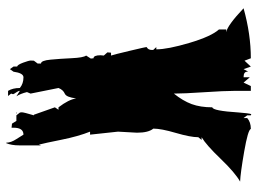

<svg xmlns="http://www.w3.org/2000/svg" viewBox="-126 -654 833 621"><g transform="rotate(90 290.5 -343.5)"><path d="M379.9 34.2 371.1 20H353L344.2 8.8Q343.3 7.3 343.3 1.7Q343.3 -3.9 353 -36.6H351.1L327.1 -104.5L335 -116.2H327.1Q301.8 -149.4 298.3 -173.3Q294.4 -141.6 283.2 -136.7Q270.5 -131.3 264.6 -116.2L282.7 -25.9L277.8 -14.2Q283.2 7.3 291.5 20L273.9 8.8Q273.9 13.7 278.8 20.5Q283.7 27.3 284.7 30.8L282.7 37.1L290.5 46.9H273.9Q264.6 31.7 264.6 8.8Q250.5 -2.9 230 -2.9Q216.3 -2.9 211.9 29.3L203.6 41L195.3 29.3V17.6Q189.5 16.6 182.6 -2Q175.8 -20.5 175.8 -26.6Q175.8 -32.7 176.3 -36.6L185.5 -48.8V-59.6Q175.8 -59.6 172.9 -90.8Q169.9 -122.1 168.2 -159.2Q166.5 -196.3 159.7 -205.6L169.4 -220.7L168.5 -229.5Q158.7 -229.5 158.7 -252.4L159.7 -262.7L149.4 -274.4L150.4 -286.1H159.7Q156.7 -294.4 144.3 -346.7Q131.8 -398.9 132.3 -401.4Q141.6 -405.8 141.6 -418.9V-422.4L132.3 -432.6H139.6Q139.6 -469.2 118.7 -539.8Q97.7 -610.4 75.2 -635.3V-658.7H84Q62 -662.6 6.8 -714.8Q90.8 -738.3 168.5 -738.3L176.3 -717.8L195.3 -738.3L203.6 -714.8L211.9 -730V-726.6Q211.9 -714.8 230 -714.8V-734.9L247.1 -714.8L258.3 -738.3H273.9V-686Q273.9 -652.8 278.3 -587.2Q282.7 -521.5 282.7 -489.3Q306.2 -518.6 316.7 -546.9Q327.1 -575.2 327.1 -613.8Q338.4 -614.7 343.8 -699.2Q346.2 -731.4 349.1 -739.7L353 -738.3V-726.6L361.8 -714.8V-726.6Q375 -738.3 397 -738.3Q399.9 -729 470.2 -716.8Q540.5 -704.6 567.4 -703.6Q538.6 -687.5 493.9 -640.9Q449.2 -594.2 423.8 -579.1H432.6L423.8 -568.4Q423.8 -543 409.9 -495.6Q396 -448.2 396 -422.9Q409.2 -407.2 409.2 -370.1L405.8 -308.6L415.5 -218.3H405.8Q420.9 -180.7 431.9 -126Q442.9 -71.3 447.8 -52.7L450.2 -59.6V10.7Q450.2 36.1 442.9 53.2L441.4 52.2Q441.4 37.6 429.9 20Q418.5 2.4 415.5 -2.9Q393.1 -2.9 393.1 28.8V35.6Q392.1 35.2 379.9 34.2ZM348.1 20H344.2V17.6Q344.2 18.1 348.1 20ZM210.4 33.2V32.2Z"/></g></svg>

Font: Butcherman
Style: Regular
Weight: 400
Version: Version 001.003